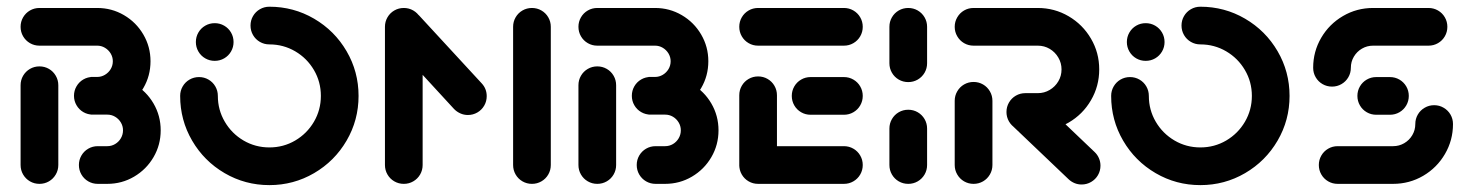

<svg xmlns="http://www.w3.org/2000/svg" viewBox="-20 -542 4336 566"><path d="M96.3 0Q81.1 0 68.3 -7.4Q55.6 -14.8 48.1 -27.6Q40.7 -40.4 40.7 -55.6V-290.7Q40.7 -305.9 48.1 -318.7Q55.6 -331.5 68.3 -338.9Q81.1 -346.3 96.3 -346.3Q111.5 -346.3 124.3 -338.9Q137 -331.5 144.4 -318.7Q151.9 -305.9 151.9 -290.7V-55.6Q151.9 -40.4 144.4 -27.6Q137 -14.8 124.3 -7.4Q111.5 0 96.3 0ZM247.8 -315.2H296.3Q339.3 -315.2 375.4 -294.1Q411.5 -273 432.6 -236.9Q453.7 -200.7 453.7 -157.8Q453.7 -114.8 432.6 -78.7Q411.5 -42.6 375.4 -21.3Q339.3 0 296.3 0H268.1Q253 0 240.2 -7.4Q227.4 -14.8 220 -27.6Q212.6 -40.4 212.6 -55.6Q212.6 -70.7 220 -83.5Q227.4 -96.3 240.2 -103.7Q253 -111.1 268.1 -111.1H296.3Q308.9 -111.1 319.4 -117.4Q330 -123.7 336.3 -134.4Q342.6 -145.2 342.6 -157.8Q342.6 -170.4 336.3 -180.9Q330 -191.5 319.4 -197.8Q308.9 -204.1 296.3 -204.1H247.8ZM198.1 -259.6Q198.1 -274.8 205.6 -287.6Q213 -300.4 225.7 -307.8Q238.5 -315.2 253.7 -315.2H266.7Q278.9 -315.2 289.4 -321.5Q300 -327.8 306.3 -338.3Q312.6 -348.9 312.6 -361.5Q312.6 -373.7 306.3 -384.3Q300 -394.8 289.4 -401.1Q278.9 -407.4 266.7 -407.4H96.3Q81.1 -407.4 68.3 -414.8Q55.6 -422.2 48.1 -435Q40.7 -447.8 40.7 -463Q40.7 -478.1 48.1 -490.9Q55.6 -503.7 68.3 -511.1Q81.1 -518.5 96.3 -518.5H266.7Q309.3 -518.5 345.4 -497.4Q381.5 -476.3 402.6 -440.2Q423.7 -404.1 423.7 -361.5Q423.7 -318.5 402.6 -282.4Q381.5 -246.3 345.4 -225.2Q309.3 -204.1 266.7 -204.1H253.7Q238.5 -204.1 225.7 -211.5Q213 -218.9 205.6 -231.7Q198.1 -244.4 198.1 -259.6Z M557.4 -418.1Q557.4 -433.3 564.8 -446.1Q572.2 -458.9 585 -466.3Q597.8 -473.7 613 -473.7Q628.1 -473.7 640.9 -466.3Q653.7 -458.9 661.1 -446.1Q668.5 -433.3 668.5 -418.1Q668.5 -403 661.1 -390.2Q653.7 -377.4 640.9 -370Q628.1 -362.6 613 -362.6Q597.8 -362.6 585 -370Q572.2 -377.4 564.8 -390.2Q557.4 -403 557.4 -418.1ZM718.5 -466.7Q718.5 -481.9 725.9 -494.6Q733.3 -507.4 746.1 -514.8Q758.9 -522.2 774.1 -522.2Q845.4 -522.2 905.9 -486.9Q966.4 -451.6 1001.7 -391.1Q1037 -330.6 1037 -259.3Q1037 -187.9 1001.7 -127.4Q966.4 -66.9 905.9 -31.6Q845.4 3.7 774.1 3.7Q702.7 3.7 642.2 -31.6Q581.7 -66.9 546.4 -127.4Q511.1 -187.9 511.1 -259.3Q511.1 -274.4 518.5 -287.2Q525.9 -300 538.7 -307.4Q551.5 -314.8 566.7 -314.8Q581.9 -314.8 594.6 -307.4Q607.4 -300 614.8 -287.2Q622.2 -274.4 622.2 -259.3Q622.2 -217.9 642.7 -183.1Q663.1 -148.3 697.9 -127.8Q732.8 -107.4 774.2 -107.4Q815.6 -107.4 850.3 -127.8Q885.1 -148.3 905.5 -183.1Q925.9 -218 925.9 -259.3Q925.9 -300.7 905.5 -335.5Q885.1 -370.3 850.3 -390.7Q815.4 -411.1 774.1 -411.1Q758.9 -411.1 746.1 -418.5Q733.3 -425.9 725.9 -438.7Q718.5 -451.5 718.5 -466.7Z M1170.4 -518.5Q1185.6 -518.5 1198.3 -511.1Q1211.1 -503.7 1218.5 -490.9Q1225.9 -478.1 1225.9 -463V-55.6Q1225.9 -40.4 1218.5 -27.6Q1211.1 -14.8 1198.3 -7.4Q1185.6 0 1170.4 0Q1155.2 0 1142.4 -7.4Q1129.6 -14.8 1122.2 -27.6Q1114.8 -40.4 1114.8 -55.6V-463Q1114.8 -478.1 1122.2 -490.9Q1129.6 -503.7 1142.4 -511.1Q1155.2 -518.5 1170.4 -518.5ZM1414.8 -258.5Q1414.8 -243.3 1407.4 -230.6Q1400 -217.8 1387.2 -210.4Q1374.4 -203 1359.3 -203Q1347.4 -203 1336.9 -207.8Q1326.3 -212.6 1318.5 -220.7L1134.8 -420.4Q1127.8 -427.8 1123.7 -437.6Q1119.6 -447.4 1119.6 -458.1Q1119.6 -473.3 1127.2 -486.1Q1134.8 -498.9 1147.6 -506.3Q1160.4 -513.7 1175.2 -513.7Q1187 -513.7 1197.6 -508.9Q1208.1 -504.1 1215.9 -495.9L1400 -296.3Q1414.8 -280.4 1414.8 -258.5ZM1548.1 -518.5Q1563.3 -518.5 1576.1 -511.1Q1588.9 -503.7 1596.3 -490.9Q1603.7 -478.1 1603.7 -463V-55.6Q1603.7 -40.4 1596.3 -27.6Q1588.9 -14.8 1576.1 -7.4Q1563.3 0 1548.1 0Q1533 0 1520.2 -7.4Q1507.4 -14.8 1500 -27.6Q1492.6 -40.4 1492.6 -55.6V-463Q1492.6 -478.1 1500 -490.9Q1507.4 -503.7 1520.2 -511.1Q1533 -518.5 1548.1 -518.5Z M1740.7 0Q1725.6 0 1712.8 -7.4Q1700 -14.8 1692.6 -27.6Q1685.2 -40.4 1685.2 -55.6V-290.7Q1685.2 -305.9 1692.6 -318.7Q1700 -331.5 1712.8 -338.9Q1725.6 -346.3 1740.7 -346.3Q1755.9 -346.3 1768.7 -338.9Q1781.5 -331.5 1788.9 -318.7Q1796.3 -305.9 1796.3 -290.7V-55.6Q1796.3 -40.4 1788.9 -27.6Q1781.5 -14.8 1768.7 -7.4Q1755.9 0 1740.7 0ZM1892.2 -315.2H1940.7Q1983.7 -315.2 2019.8 -294.1Q2055.9 -273 2077 -236.9Q2098.1 -200.7 2098.1 -157.8Q2098.1 -114.8 2077 -78.7Q2055.9 -42.6 2019.8 -21.3Q1983.7 0 1940.7 0H1912.6Q1897.4 0 1884.6 -7.4Q1871.9 -14.8 1864.4 -27.6Q1857 -40.4 1857 -55.6Q1857 -70.7 1864.4 -83.5Q1871.9 -96.3 1884.6 -103.7Q1897.4 -111.1 1912.6 -111.1H1940.7Q1953.3 -111.1 1963.9 -117.4Q1974.4 -123.7 1980.7 -134.4Q1987 -145.2 1987 -157.8Q1987 -170.4 1980.7 -180.9Q1974.4 -191.5 1963.9 -197.8Q1953.3 -204.1 1940.7 -204.1H1892.2ZM1842.6 -259.6Q1842.6 -274.8 1850 -287.6Q1857.4 -300.4 1870.2 -307.8Q1883 -315.2 1898.1 -315.2H1911.1Q1923.3 -315.2 1933.9 -321.5Q1944.4 -327.8 1950.7 -338.3Q1957 -348.9 1957 -361.5Q1957 -373.7 1950.7 -384.3Q1944.4 -394.8 1933.9 -401.1Q1923.3 -407.4 1911.1 -407.4H1740.7Q1725.6 -407.4 1712.8 -414.8Q1700 -422.2 1692.6 -435Q1685.2 -447.8 1685.2 -463Q1685.2 -478.1 1692.6 -490.9Q1700 -503.7 1712.8 -511.1Q1725.6 -518.5 1740.7 -518.5H1911.1Q1953.7 -518.5 1989.8 -497.4Q2025.9 -476.3 2047 -440.2Q2068.1 -404.1 2068.1 -361.5Q2068.1 -318.5 2047 -282.4Q2025.9 -246.3 1989.8 -225.2Q1953.7 -204.1 1911.1 -204.1H1898.1Q1883 -204.1 1870.2 -211.5Q1857.4 -218.9 1850 -231.7Q1842.6 -244.4 1842.6 -259.6Z M2159.3 -51.9V-261.1Q2159.3 -276.3 2166.7 -289.1Q2174.1 -301.9 2186.9 -309.3Q2199.6 -316.7 2214.8 -316.7Q2230 -316.7 2242.8 -309.3Q2255.6 -301.9 2263 -289.1Q2270.4 -276.3 2270.4 -261.1V-51.9ZM2523.3 -55.6Q2523.3 -40.4 2515.9 -27.6Q2508.5 -14.8 2495.7 -7.4Q2483 0 2467.8 0H2214.8Q2199.6 0 2186.9 -7.4Q2174.1 -14.8 2166.7 -27.6Q2159.3 -40.4 2159.3 -55.6Q2159.3 -70.7 2166.7 -83.5Q2174.1 -96.3 2186.9 -103.7Q2199.6 -111.1 2214.8 -111.1H2467.8Q2483 -111.1 2495.7 -103.7Q2508.5 -96.3 2515.9 -83.5Q2523.3 -70.7 2523.3 -55.6ZM2314.1 -259.3Q2314.1 -274.4 2321.5 -287.2Q2328.9 -300 2341.7 -307.4Q2354.4 -314.8 2369.6 -314.8H2467.8Q2483 -314.8 2495.7 -307.4Q2508.5 -300 2515.9 -287.2Q2523.3 -274.4 2523.3 -259.3Q2523.3 -244.1 2515.9 -231.3Q2508.5 -218.5 2495.7 -211.1Q2483 -203.7 2467.8 -203.7H2369.6Q2354.4 -203.7 2341.7 -211.1Q2328.9 -218.5 2321.5 -231.3Q2314.1 -244.1 2314.1 -259.3ZM2159.3 -463Q2159.3 -478.1 2166.7 -490.9Q2174.1 -503.7 2186.9 -511.1Q2199.6 -518.5 2214.8 -518.5H2467.8Q2483 -518.5 2495.7 -511.1Q2508.5 -503.7 2515.9 -490.9Q2523.3 -478.1 2523.3 -463Q2523.3 -447.8 2515.9 -435Q2508.5 -422.2 2495.7 -414.8Q2483 -407.4 2467.8 -407.4H2214.8Q2199.6 -407.4 2186.9 -414.8Q2174.1 -422.2 2166.7 -435Q2159.3 -447.8 2159.3 -463Z M2657.4 0Q2642.2 0 2629.4 -7.4Q2616.7 -14.8 2609.3 -27.6Q2601.9 -40.4 2601.9 -55.6V-163Q2601.9 -178.1 2609.3 -190.9Q2616.7 -203.7 2629.4 -211.1Q2642.2 -218.5 2657.4 -218.5Q2672.6 -218.5 2685.4 -211.1Q2698.1 -203.7 2705.6 -190.9Q2713 -178.1 2713 -163V-55.6Q2713 -40.4 2705.6 -27.6Q2698.1 -14.8 2685.4 -7.4Q2672.6 0 2657.4 0ZM2657.4 -300Q2642.2 -300 2629.4 -307.4Q2616.7 -314.8 2609.3 -327.6Q2601.9 -340.4 2601.9 -355.6V-463Q2601.9 -478.1 2609.3 -490.9Q2616.7 -503.7 2629.4 -511.1Q2642.2 -518.5 2657.4 -518.5Q2672.6 -518.5 2685.4 -511.1Q2698.1 -503.7 2705.6 -490.9Q2713 -478.1 2713 -463V-355.6Q2713 -340.4 2705.6 -327.6Q2698.1 -314.8 2685.4 -307.4Q2672.6 -300 2657.4 -300Z M2850 0Q2834.8 0 2822 -7.4Q2809.3 -14.8 2801.9 -27.6Q2794.4 -40.4 2794.4 -55.6V-244.8Q2794.4 -260 2801.9 -272.8Q2809.3 -285.6 2822 -293Q2834.8 -300.4 2850 -300.4Q2865.2 -300.4 2878 -293Q2890.7 -285.6 2898.1 -272.8Q2905.6 -260 2905.6 -244.8V-55.6Q2905.6 -40.4 2898.1 -27.6Q2890.7 -14.8 2878 -7.4Q2865.2 0 2850 0ZM3224.1 -53.7Q3224.1 -38.5 3216.7 -25.7Q3209.3 -13 3196.5 -5.6Q3183.7 1.9 3168.5 1.9Q3157.4 1.9 3147.6 -2.2Q3137.8 -6.3 3130 -13.7L2964.4 -171.5Q2956.3 -179.6 2951.7 -189.8Q2947 -200 2947 -211.9Q2947 -227 2954.4 -239.8Q2961.9 -252.6 2974.6 -260Q2987.4 -267.4 3002.6 -267.4Q3013.3 -267.4 3023.3 -263.3Q3033.3 -259.3 3040.7 -252.2L3207 -93.7Q3215.2 -85.9 3219.6 -75.6Q3224.1 -65.2 3224.1 -53.7ZM2947 -211.9Q2947 -227 2954.4 -239.8Q2961.9 -252.6 2974.6 -260Q2987.4 -267.4 3002.6 -267.4H3039.3Q3058.5 -267.4 3074.4 -276.9Q3090.4 -286.3 3099.8 -302.2Q3109.3 -318.1 3109.3 -337.4Q3109.3 -356.3 3099.8 -372.4Q3090.4 -388.5 3074.4 -398Q3058.5 -407.4 3039.3 -407.4H2850Q2834.8 -407.4 2822 -414.8Q2809.3 -422.2 2801.9 -435Q2794.4 -447.8 2794.4 -463Q2794.4 -478.1 2801.9 -490.9Q2809.3 -503.7 2822 -511.1Q2834.8 -518.5 2850 -518.5H3039.3Q3088.5 -518.5 3130.2 -494.1Q3171.9 -469.6 3196.1 -428.1Q3220.4 -386.7 3220.4 -337.4Q3220.4 -288.1 3196.1 -246.5Q3171.9 -204.8 3130.2 -180.6Q3088.5 -156.3 3039.3 -156.3H3002.6Q2987.4 -156.3 2974.6 -163.7Q2961.9 -171.1 2954.4 -183.9Q2947 -196.7 2947 -211.9Z M3301.9 -418.1Q3301.9 -433.3 3309.3 -446.1Q3316.7 -458.9 3329.4 -466.3Q3342.2 -473.7 3357.4 -473.7Q3372.6 -473.7 3385.4 -466.3Q3398.1 -458.9 3405.6 -446.1Q3413 -433.3 3413 -418.1Q3413 -403 3405.6 -390.2Q3398.1 -377.4 3385.4 -370Q3372.6 -362.6 3357.4 -362.6Q3342.2 -362.6 3329.4 -370Q3316.7 -377.4 3309.3 -390.2Q3301.9 -403 3301.9 -418.1ZM3463 -466.7Q3463 -481.9 3470.4 -494.6Q3477.8 -507.4 3490.6 -514.8Q3503.3 -522.2 3518.5 -522.2Q3589.9 -522.2 3650.4 -486.9Q3710.9 -451.6 3746.2 -391.1Q3781.5 -330.6 3781.5 -259.3Q3781.5 -187.9 3746.2 -127.4Q3710.9 -66.9 3650.4 -31.6Q3589.9 3.7 3518.5 3.7Q3447.1 3.7 3386.7 -31.6Q3326.2 -66.9 3290.9 -127.4Q3255.6 -187.9 3255.6 -259.3Q3255.6 -274.4 3263 -287.2Q3270.4 -300 3283.1 -307.4Q3295.9 -314.8 3311.1 -314.8Q3326.3 -314.8 3339.1 -307.4Q3351.9 -300 3359.3 -287.2Q3366.7 -274.4 3366.7 -259.3Q3366.7 -217.9 3387.1 -183.1Q3407.5 -148.3 3442.4 -127.8Q3477.2 -107.4 3518.6 -107.4Q3560 -107.4 3594.8 -127.8Q3629.6 -148.3 3650 -183.1Q3670.4 -218 3670.4 -259.3Q3670.4 -300.7 3649.9 -335.5Q3629.5 -370.3 3594.7 -390.7Q3559.9 -411.1 3518.5 -411.1Q3503.3 -411.1 3490.6 -418.5Q3477.8 -425.9 3470.4 -438.7Q3463 -451.5 3463 -466.7Z M4207.8 -231.9Q4223 -231.9 4235.7 -224.4Q4248.5 -217 4255.9 -204.3Q4263.3 -191.5 4263.3 -176.3Q4263.3 -128.5 4239.6 -88Q4215.9 -47.4 4175.4 -23.7Q4134.8 0 4086.7 0H3923.3Q3908.1 0 3895.4 -7.4Q3882.6 -14.8 3875.2 -27.6Q3867.8 -40.4 3867.8 -55.6Q3867.8 -70.7 3875.2 -83.5Q3882.6 -96.3 3895.4 -103.7Q3908.1 -111.1 3923.3 -111.1H4086.7Q4104.4 -111.1 4119.4 -119.8Q4134.4 -128.5 4143.3 -143.5Q4152.2 -158.5 4152.2 -176.3Q4152.2 -191.5 4159.6 -204.3Q4167 -217 4179.8 -224.4Q4192.6 -231.9 4207.8 -231.9ZM4133 -259.3Q4133 -244.1 4125.6 -231.3Q4118.1 -218.5 4105.4 -211.1Q4092.6 -203.7 4077.4 -203.7H4037Q4021.9 -203.7 4009.1 -211.1Q3996.3 -218.5 3988.9 -231.3Q3981.5 -244.1 3981.5 -259.3Q3981.5 -274.4 3988.9 -287.2Q3996.3 -300 4009.1 -307.4Q4021.9 -314.8 4037 -314.8H4077.4Q4092.6 -314.8 4105.4 -307.4Q4118.1 -300 4125.6 -287.2Q4133 -274.4 4133 -259.3ZM3906.7 -286.7Q3891.5 -286.7 3878.7 -294.1Q3865.9 -301.5 3858.5 -314.3Q3851.1 -327 3851.1 -342.2Q3851.1 -390 3874.8 -430.6Q3898.5 -471.1 3939.1 -494.8Q3979.6 -518.5 4027.8 -518.5H4191.1Q4206.3 -518.5 4219.1 -511.1Q4231.9 -503.7 4239.3 -490.9Q4246.7 -478.1 4246.7 -463Q4246.7 -447.8 4239.3 -435Q4231.9 -422.2 4219.1 -414.8Q4206.3 -407.4 4191.1 -407.4H4027.8Q4010 -407.4 3995 -398.7Q3980 -390 3971.1 -375Q3962.2 -360 3962.2 -342.2Q3962.2 -327 3954.8 -314.3Q3947.4 -301.5 3934.6 -294.1Q3921.9 -286.7 3906.7 -286.7Z"/></svg>

Font: 26F Galaxy Sans
Style: Regular
Weight: 400
Designer: C₂₉H₂₅N₃O₅
Version: Version 1.100;FEAKit 1.0